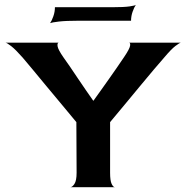

<svg xmlns="http://www.w3.org/2000/svg" viewBox="-20 -777 773 797"><path d="M272 0Q280 0 289 -13.5Q298 -27 298 -60L297 -270Q269 -304 236 -343.5Q203 -383 171 -421.5Q139 -460 113.5 -491Q88 -522 74 -538Q45 -571 26.5 -585.5Q8 -600 2 -600H224Q217 -599 219 -585Q221 -571 244 -538Q255 -523 270 -501Q285 -479 302 -453.5Q319 -428 336 -403.5Q353 -379 367 -359H368Q383 -380 399.5 -403Q416 -426 432.5 -449.5Q449 -473 465 -496Q481 -519 495 -540Q518 -574 520 -587Q522 -600 515 -600H731Q725 -599 708 -586Q691 -573 664 -541Q645 -519 617.5 -487Q590 -455 559.5 -417.5Q529 -380 497 -342Q465 -304 437 -270V-60Q437 -27 443.5 -13.5Q450 0 457 0ZM188 -681Q195 -691 201.5 -709.5Q208 -728 208 -747H444Q495 -747 518.5 -750.5Q542 -754 544 -757Q537 -747 530.5 -728.5Q524 -710 524 -691H308Q253 -691 224 -687.5Q195 -684 188 -681Z"/></svg>

Font: Red Rose SemiBold
Style: Regular
Weight: 600
Designer: Jaikishan Patel
Version: Version 2.000